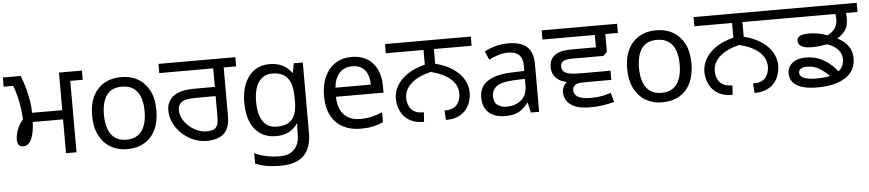

<svg xmlns="http://www.w3.org/2000/svg" viewBox="-54 -929 6682 1476"><g transform="rotate(-5 3287.5 -191.0)"><path d="M426 0V-261H192Q190 -206 179.5 -165.5Q169 -125 150.5 -103Q132 -81 105 -81Q85 -81 71.5 -93Q58 -105 58 -139Q58 -154 63 -178.5Q68 -203 81.5 -232Q95 -261 119 -288Q117 -331 110.5 -376.5Q104 -422 93 -466.5Q82 -511 67 -551H-7V-622H130Q149 -576 163 -526Q177 -476 185 -427Q193 -378 193 -332H426V-622H603V-551H507V0Z M1147 -269Q1147 -180 1116.5 -117.5Q1086 -55 1030 -22.5Q974 10 897 10Q826 10 770.5 -22.5Q715 -55 683 -117.5Q651 -180 651 -269Q651 -402 718 -474Q785 -546 900 -546Q973 -546 1028.5 -513.5Q1084 -481 1115.5 -419.5Q1147 -358 1147 -269ZM742 -269Q742 -206 758.5 -159.5Q775 -113 810 -88Q845 -63 899 -63Q953 -63 988 -88Q1023 -113 1039.5 -159.5Q1056 -206 1056 -269Q1056 -333 1039 -378Q1022 -423 987.5 -447.5Q953 -472 898 -472Q816 -472 779 -418Q742 -364 742 -269Z M1511 0Q1457 0 1408 -21.5Q1359 -43 1320.5 -79.5Q1282 -116 1260 -162.5Q1238 -209 1238 -258Q1238 -294 1250.5 -319.5Q1263 -345 1283 -363Q1310 -386 1351.5 -397Q1393 -408 1473 -408H1610V-551H1194V-622H1787V-551H1691V-172Q1691 -114 1671.5 -76Q1652 -38 1612.5 -19Q1573 0 1511 0ZM1518 -73Q1541 -73 1560 -78Q1579 -83 1591 -96Q1600 -107 1605 -124.5Q1610 -142 1610 -183V-337H1483Q1421 -337 1390 -331.5Q1359 -326 1342 -311Q1329 -300 1324 -285Q1319 -270 1319 -252Q1319 -220 1336 -188Q1353 -156 1381.5 -130Q1410 -104 1445.5 -88.5Q1481 -73 1518 -73Z M2045 -546Q2098 -546 2140.5 -526Q2183 -506 2213 -465H2218L2230 -536H2300V9Q2300 85 2274 136.5Q2248 188 2195 214Q2142 240 2060 240Q2002 240 1953.5 231.5Q1905 223 1867 206V125Q1905 145 1956 156Q2007 167 2065 167Q2134 167 2173.5 126.5Q2213 86 2213 16V-5Q2213 -17 2214 -39.5Q2215 -62 2216 -71H2212Q2184 -30 2142.5 -10Q2101 10 2046 10Q1942 10 1883.5 -63Q1825 -136 1825 -267Q1825 -395 1883.5 -470.5Q1942 -546 2045 -546ZM2057 -472Q1990 -472 1953 -418.5Q1916 -365 1916 -266Q1916 -167 1952.5 -114.5Q1989 -62 2059 -62Q2100 -62 2129 -72.5Q2158 -83 2177 -105.5Q2196 -128 2205 -163Q2214 -198 2214 -246V-267Q2214 -340 2197.5 -385Q2181 -430 2146 -451Q2111 -472 2057 -472Z M2677 -546Q2746 -546 2795.5 -516Q2845 -486 2871.5 -431.5Q2898 -377 2898 -304V-251H2531Q2533 -160 2577.5 -112.5Q2622 -65 2702 -65Q2753 -65 2792.5 -74.5Q2832 -84 2874 -102V-25Q2833 -7 2793 1.5Q2753 10 2698 10Q2622 10 2563.5 -21Q2505 -52 2472.5 -113.5Q2440 -175 2440 -264Q2440 -352 2469.5 -415Q2499 -478 2552.5 -512Q2606 -546 2677 -546ZM2676 -474Q2613 -474 2576.5 -433.5Q2540 -393 2533 -321H2806Q2806 -367 2792 -401Q2778 -435 2749.5 -454.5Q2721 -474 2676 -474Z M3189 0Q3130 0 3091 -19Q3052 -38 3029.5 -68Q3007 -98 2997.5 -131.5Q2988 -165 2988 -194Q2988 -245 3014 -292.5Q3040 -340 3094.5 -378Q3149 -416 3233 -438V-551H2942V-622H3604V-551H3313V-438Q3398 -416 3452 -378Q3506 -340 3532 -292.5Q3558 -245 3558 -194Q3558 -165 3549 -131.5Q3540 -98 3517.5 -68Q3495 -38 3456 -19Q3417 0 3358 0L3353 -73Q3420 -73 3449 -107Q3478 -141 3478 -195Q3478 -257 3426 -305Q3374 -353 3273 -378Q3172 -353 3120 -305Q3068 -257 3068 -195Q3068 -141 3097.5 -107Q3127 -73 3194 -73Z M3885 -545Q3983 -545 4030 -502Q4077 -459 4077 -365V0H4013L3996 -76H3992Q3969 -47 3944.5 -27.5Q3920 -8 3888.5 1Q3857 10 3812 10Q3764 10 3725.5 -7Q3687 -24 3665 -59.5Q3643 -95 3643 -149Q3643 -229 3706 -272.5Q3769 -316 3900 -320L3991 -323V-355Q3991 -422 3962 -448Q3933 -474 3880 -474Q3838 -474 3800 -461.5Q3762 -449 3729 -433L3702 -499Q3737 -518 3785 -531.5Q3833 -545 3885 -545ZM3911 -259Q3811 -255 3772.5 -227Q3734 -199 3734 -148Q3734 -103 3761.5 -82Q3789 -61 3832 -61Q3900 -61 3945 -98.5Q3990 -136 3990 -214V-262Z M4651 -196H4413Q4381 -196 4349.5 -200.5Q4318 -205 4292 -213.5Q4266 -222 4248 -233Q4219 -253 4207 -278Q4195 -303 4195 -336Q4195 -373 4211.5 -397.5Q4228 -422 4255 -436Q4281 -449 4311.5 -452.5Q4342 -456 4397 -456H4555V-551H4151V-622H4733V-551H4636V-414L4607 -385H4371Q4344 -385 4327.5 -382.5Q4311 -380 4300 -375Q4289 -369 4282.5 -359Q4276 -349 4276 -333Q4276 -317 4282.5 -304.5Q4289 -292 4304 -284Q4321 -274 4350.5 -270.5Q4380 -267 4441 -267H4651ZM4472 0Q4399 0 4355 -18.5Q4311 -37 4291.5 -68Q4272 -99 4272 -134Q4272 -168 4295.5 -196.5Q4319 -225 4368 -231L4512 -196H4472Q4430 -196 4410 -194.5Q4390 -193 4374 -184Q4364 -177 4358 -166Q4352 -155 4352 -141Q4352 -109 4383.5 -90.5Q4415 -72 4482 -72Q4511 -72 4536.5 -74.5Q4562 -77 4587 -83Q4612 -89 4638 -97L4658 -25Q4616 -14 4570 -7Q4524 0 4472 0Z M5276 -269Q5276 -180 5245.5 -117.5Q5215 -55 5159 -22.5Q5103 10 5026 10Q4955 10 4899.5 -22.5Q4844 -55 4812 -117.5Q4780 -180 4780 -269Q4780 -402 4847 -474Q4914 -546 5029 -546Q5102 -546 5157.5 -513.5Q5213 -481 5244.5 -419.5Q5276 -358 5276 -269ZM4871 -269Q4871 -206 4887.5 -159.5Q4904 -113 4939 -88Q4974 -63 5028 -63Q5082 -63 5117 -88Q5152 -113 5168.5 -159.5Q5185 -206 5185 -269Q5185 -333 5168 -378Q5151 -423 5116.5 -447.5Q5082 -472 5027 -472Q4945 -472 4908 -418Q4871 -364 4871 -269Z M5570 0Q5511 0 5472 -19Q5433 -38 5410.5 -68Q5388 -98 5378.5 -131.5Q5369 -165 5369 -194Q5369 -245 5395 -292.5Q5421 -340 5475.5 -378Q5530 -416 5614 -438V-551H5323V-622H5985V-551H5694V-438Q5779 -416 5833 -378Q5887 -340 5913 -292.5Q5939 -245 5939 -194Q5939 -165 5930 -131.5Q5921 -98 5898.5 -68Q5876 -38 5837 -19Q5798 0 5739 0L5734 -73Q5801 -73 5830 -107Q5859 -141 5859 -195Q5859 -257 5807 -305Q5755 -353 5654 -378Q5553 -353 5501 -305Q5449 -257 5449 -195Q5449 -141 5478.5 -107Q5508 -73 5575 -73Z M6227 0Q6153 0 6105.5 -15.5Q6058 -31 6035.5 -59.5Q6013 -88 6013 -127Q6013 -157 6029 -182Q6045 -207 6076.5 -222Q6108 -237 6156 -237Q6214 -237 6260.5 -217Q6307 -197 6343 -165.5Q6379 -134 6402 -101L6340 -67Q6308 -104 6262 -135Q6216 -166 6160 -166Q6127 -166 6110.5 -155Q6094 -144 6094 -125Q6094 -97 6127.5 -83Q6161 -69 6226 -69Q6262 -69 6299.5 -74Q6337 -79 6368.5 -93Q6400 -107 6419.5 -133Q6439 -159 6439 -202Q6439 -243 6408 -276Q6377 -309 6327 -324Q6304 -320 6274.5 -316Q6245 -312 6214 -312Q6169 -312 6145 -320.5Q6121 -329 6112 -342Q6103 -355 6103 -369Q6103 -398 6128.5 -408.5Q6154 -419 6190 -419Q6230 -419 6265.5 -412.5Q6301 -406 6335 -393Q6370 -407 6392.5 -436Q6415 -465 6415 -512Q6415 -526 6412.5 -542.5Q6410 -559 6403 -578L6436 -551H5971V-622H6582V-551H6465L6488 -576Q6492 -560 6494 -543Q6496 -526 6496 -511Q6496 -449 6471.5 -416.5Q6447 -384 6410 -362Q6466 -333 6493.5 -293Q6521 -253 6521 -199Q6521 -149 6499.5 -111.5Q6478 -74 6439 -49.5Q6400 -25 6346 -12.5Q6292 0 6227 0Z"/></g></svg>

Font: lgurmukhi15
Style: Book
Weight: 400
Designer: Jelle Bosma - Monotype Design Team
Foundry: Monotype Imaging Inc.
Version: Version 2.003